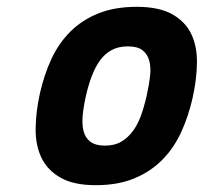

<svg xmlns="http://www.w3.org/2000/svg" viewBox="-20 -531 598 563"><path d="M381 -511Q446 -511 484.5 -489.5Q523 -468 540.5 -432Q558 -396 557.5 -347.5Q557 -299 545 -245Q533 -191 511.5 -144Q490 -97 456 -62.5Q422 -28 374 -8Q326 12 261 12Q196 12 157.5 -10Q119 -32 101.5 -68.5Q84 -105 84.5 -154Q85 -203 97 -257Q109 -311 130.5 -357.5Q152 -404 186 -438Q220 -472 268 -491.5Q316 -511 381 -511ZM288 -104Q316 -104 335.5 -115.5Q355 -127 369.5 -146.5Q384 -166 393.5 -192.5Q403 -219 410 -250Q417 -281 420 -307.5Q423 -334 417.5 -353.5Q412 -373 397.5 -384Q383 -395 355 -395Q327 -395 307 -384Q287 -373 273 -353.5Q259 -334 249 -307.5Q239 -281 232 -250Q225 -219 222.5 -192.5Q220 -166 225 -146.5Q230 -127 245 -115.5Q260 -104 288 -104Z"/></svg>

Font: Panefresco 999wt
Style: Italic
Weight: 900
Version: Version 1.001